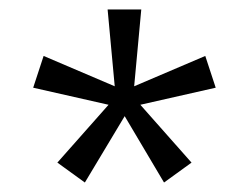

<svg xmlns="http://www.w3.org/2000/svg" viewBox="-20 -720 525 405"><path d="M326 -335 384 -377 276 -499 435 -535 413 -602 263 -538 278 -700H207L222 -538L72 -602L50 -535L209 -499L101 -377L159 -335L243 -475Z"/></svg>

Font: Abel
Style: Regular
Weight: 400
Designer: Matthew Desmond
Foundry: Matthew Desmond
Version: Version 1.002